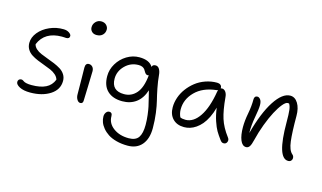

<svg xmlns="http://www.w3.org/2000/svg" viewBox="-107 -1049 2759 1647"><g transform="rotate(15 1272.5 -226.0)"><path d="M181.2 36.1Q122.1 36.1 86.9 17.6Q51.8 -1 51.8 -23.9Q51.8 -36.6 59.6 -44.9Q67.4 -53.2 81.1 -53.2Q88.4 -53.2 95.2 -49.3Q102.1 -45.4 108.2 -41Q114.3 -36.6 132.1 -32.7Q149.9 -28.8 176.8 -28.8Q254.4 -28.8 302.5 -52.5Q350.6 -76.2 371.1 -128.9Q364.7 -151.9 344.5 -169.9Q324.2 -188 296.9 -200Q269.5 -211.9 237.8 -223.1Q206.1 -234.4 175.8 -247.1Q145.5 -259.8 120.4 -275.9Q95.2 -292 80.1 -316.9Q64.9 -341.8 64.9 -374Q64.9 -423.8 101.3 -468.3Q137.7 -512.7 196.8 -538.6Q255.9 -564.5 319.8 -563Q350.1 -562.5 369.6 -548.8Q389.2 -535.2 389.2 -521Q389.2 -496.1 358.9 -496.1Q357.4 -496.1 345.2 -497.1Q333 -498 321.8 -498Q169.9 -498 120.1 -377Q124.5 -355 143.8 -337.4Q163.1 -319.8 190.7 -307.9Q218.3 -295.9 250.5 -284.4Q282.7 -272.9 314.2 -259.8Q345.7 -246.6 371.6 -230.5Q397.5 -214.4 413.3 -189.5Q429.2 -164.6 429.2 -132.8Q429.2 -55.2 358.4 -9.5Q287.6 36.1 181.2 36.1Z M604 -587.9Q577.6 -587.9 561.8 -603.5Q545.9 -619.1 545.9 -642.1Q545.9 -670.4 565.9 -691.2Q585.9 -711.9 614.3 -711.9Q643.1 -711.9 660.2 -694.8Q677.2 -677.7 677.2 -655.8Q677.2 -627 657.7 -607.4Q638.2 -587.9 604 -587.9ZM620.1 11.2Q603 11.2 591.1 -8.3Q579.1 -27.8 579.1 -53.2Q579.1 -127.4 577.6 -196.5Q576.2 -265.6 576.2 -291Q576.2 -331.1 606.9 -331.1Q625.5 -331.1 638.4 -317.4Q651.4 -303.7 651.9 -279.8Q652.3 -253.9 648.2 -147.2Q644 -40.5 644 -17.1Q644 11.2 620.1 11.2Z M1106.9 259.8Q1052.2 259.8 1006.8 247.6Q961.4 235.4 931.6 215.8Q901.9 196.3 881.1 171.1Q860.4 146 851.3 120.6Q842.3 95.2 842.3 70.8Q842.3 49.8 853.8 34.4Q865.2 19 881.8 19Q908.2 19 908.2 50.8Q908.2 114.7 963.1 155.3Q1018.1 195.8 1099.1 195.8Q1161.1 195.8 1186 159.4Q1210.9 123 1210.9 47.9Q1210.9 4.9 1205.3 -39.8Q1199.7 -84.5 1194.1 -110.1Q1188.5 -135.7 1176.8 -182.9Q1165 -230 1161.1 -246.1Q1136.7 -170.9 1085.9 -133.5Q1035.2 -96.2 963.9 -96.2Q879.4 -96.2 831.8 -141.1Q784.2 -186 784.2 -272Q784.2 -330.6 815.7 -383.1Q847.2 -435.5 899.4 -467.3Q951.7 -499 1010.3 -499Q1100.1 -499 1130.9 -445.8Q1135.3 -467.8 1162.1 -467.8Q1183.6 -467.8 1196 -447Q1208.5 -426.3 1210.9 -395Q1215.8 -339.8 1227.5 -280.8Q1239.3 -221.7 1250 -179.7Q1260.7 -137.7 1269.3 -74Q1277.8 -10.3 1277.8 59.1Q1277.8 153.3 1232.9 206.5Q1188 259.8 1106.9 259.8ZM851.1 -267.1Q851.1 -159.2 962.9 -159.2Q1029.3 -159.2 1073 -210.2Q1116.7 -261.2 1127 -371.1Q1122.6 -368.2 1118.2 -368.2Q1107.4 -368.2 1100.1 -374.8Q1092.8 -381.3 1087.6 -390.9Q1082.5 -400.4 1075.7 -410.2Q1068.8 -419.9 1055.2 -426.5Q1041.5 -433.1 1021 -433.1Q950.7 -433.1 900.9 -383.1Q851.1 -333 851.1 -267.1Z M1533.2 -19Q1469.7 -19 1432.9 -56.9Q1396 -94.7 1396 -159.2Q1396 -202.6 1411.1 -246.6Q1426.3 -290.5 1454.6 -328.6Q1482.9 -366.7 1520.8 -396.5Q1558.6 -426.3 1607.9 -443.6Q1657.2 -460.9 1710 -460.9Q1728.5 -460.9 1740.2 -451.9Q1752 -442.9 1752 -426.8V-421.9Q1757.8 -423.8 1763.2 -423.8Q1782.7 -423.8 1795.9 -405.8Q1809.1 -387.7 1811 -357.9Q1820.8 -245.1 1843 -174.6Q1865.2 -104 1920.9 -30.8Q1935.1 -12.7 1927 7.1Q1918.9 26.9 1897.9 26.9Q1886.7 26.9 1879.9 22Q1873 17.1 1864.7 5.9Q1837.4 -31.2 1821 -59.1Q1804.7 -86.9 1787.4 -137.9Q1770 -189 1761.7 -252.9Q1748.5 -203.6 1728.8 -163.6Q1709 -123.5 1686.3 -96.9Q1663.6 -70.3 1637.5 -52.5Q1611.3 -34.7 1585.4 -26.9Q1559.6 -19 1533.2 -19ZM1466.8 -160.2Q1466.8 -124 1481.9 -91.8Q1499 -83 1528.8 -83Q1599.6 -83 1652.8 -161.9Q1706.1 -240.7 1730 -387.2Q1731.9 -397 1733.9 -400.9Q1731.9 -400.4 1719.7 -397.9Q1601.6 -384.8 1534.2 -316.9Q1466.8 -249 1466.8 -160.2Z M2470.7 29.8Q2373 29.8 2373 -285.2Q2373 -360.4 2368.7 -395.3Q2364.3 -430.2 2352.1 -448.2Q2348.1 -449.2 2339.8 -449.2Q2322.3 -449.2 2295.9 -417.5Q2269.5 -385.7 2242.2 -334.2Q2214.8 -282.7 2188.2 -211.7Q2161.6 -140.6 2144 -67.9Q2134.3 -25.9 2122.3 -8.5Q2110.4 8.8 2091.8 8.8Q2058.1 8.8 2040 -35.2Q2022 -79.1 2022 -150.9Q2022 -207.5 2034.9 -274.2Q2047.9 -340.8 2047.9 -404.8Q2047.9 -418 2054.9 -426.5Q2062 -435.1 2074.7 -435.1Q2089.8 -435.1 2102.3 -418.7Q2114.7 -402.3 2114.7 -369.1Q2114.7 -335 2100.6 -259.5Q2086.4 -184.1 2087.9 -115.2Q2138.2 -304.2 2207 -410.2Q2275.9 -516.1 2345.7 -516.1Q2388.2 -516.1 2414.6 -472.9Q2440.9 -429.7 2440.9 -361.8Q2440.9 -214.8 2450.4 -137.9Q2460 -61 2491.7 -34.2Q2505.9 -22.9 2505.9 -2.9Q2505.9 9.8 2496.8 19.8Q2487.8 29.8 2470.7 29.8Z"/></g></svg>

Font: Shantell Sans Irregular
Style: Regular
Weight: 300
Designer: Stephen Nixon, Anya Danilova, Shantell Martin
Foundry: Arrow Type
Version: Version 1.006;[9816181b4]